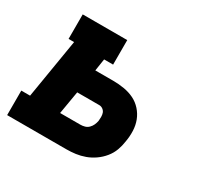

<svg xmlns="http://www.w3.org/2000/svg" viewBox="-120 -672 839 814"><g transform="rotate(30 300.0 -265.0)"><path d="M3 0V-120H46L94 -410H67V-530H285V-410H241L232 -351H320Q347 -351 373.5 -346.5Q400 -342 422.5 -331Q445 -320 462 -301Q479 -282 488 -258.5Q497 -235 498 -208Q499 -181 494 -154Q491 -132 483 -110Q475 -88 459.5 -69Q444 -50 424 -36Q404 -22 382 -14Q360 -6 337.5 -3Q315 0 292 0ZM193 -120H292Q303 -120 313.5 -123Q324 -126 332 -134Q340 -142 344.5 -152Q349 -162 351 -173Q352 -182 352 -192.5Q352 -203 349 -211.5Q346 -220 338 -226Q330 -232 320 -232H212Z"/></g></svg>

Font: Iosevka Curly Slab HvExObl
Style: Regular
Weight: 900
Width: 7
Italic angle: -9°
Monospace: yes
Designer: Belleve Invis
Foundry: Belleve Invis
Version: Version 11.1.0; ttfautohint (v1.8.3)